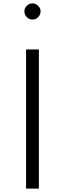

<svg xmlns="http://www.w3.org/2000/svg" viewBox="-20 -1118 385 1138"><path d="M134.5 0V-825H210.5V0ZM172.5 -1002Q159.5 -1002 148.5 -1008.5Q137.5 -1015 131 -1026Q124.5 -1037 124.5 -1050Q124.5 -1063.5 131 -1074Q137.5 -1084.5 148.5 -1091.2Q159.5 -1098 172.5 -1098Q186 -1098 196.5 -1091.2Q207 -1084.5 213.8 -1074Q220.5 -1063.5 220.5 -1050Q220.5 -1037 213.8 -1026Q207 -1015 196.5 -1008.5Q186 -1002 172.5 -1002Z"/></svg>

Font: Spartan Thin
Style: Regular
Weight: 400
Version: Version 1.004